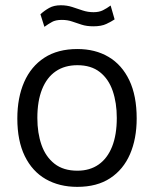

<svg xmlns="http://www.w3.org/2000/svg" viewBox="-20 -718 600 748"><path d="M281 10Q211 10 158.2 -20.2Q105.5 -50.5 76.5 -110Q47.5 -169.5 47.5 -256.5Q47.5 -337.5 74.2 -398.5Q101 -459.5 153 -493.2Q205 -527 281.5 -527Q351.5 -527 403.2 -496.2Q455 -465.5 483.8 -405.2Q512.5 -345 512.5 -256.5Q512.5 -177.5 486.5 -117.5Q460.5 -57.5 409.2 -23.8Q358 10 281 10ZM281.5 -53Q330 -53 364.2 -77Q398.5 -101 416.8 -147Q435 -193 435 -258.5Q435 -317.5 419 -364Q403 -410.5 369 -437.2Q335 -464 281.5 -464Q232 -464 197.2 -440.2Q162.5 -416.5 144 -370.5Q125.5 -324.5 125.5 -258.5Q125.5 -199.5 141.8 -153.2Q158 -107 192.5 -80Q227 -53 281.5 -53ZM426.5 -642.5Q414 -634 394.5 -624.8Q375 -615.5 344 -615.5Q317.5 -615.5 298.2 -621.8Q279 -628 261 -634.2Q243 -640.5 221 -640.5Q196.5 -640.5 182 -632.2Q167.5 -624 153 -613.5L137.5 -662.5Q153.5 -677 171.8 -687.2Q190 -697.5 217 -697.5Q240.5 -697.5 261.2 -690.8Q282 -684 302.2 -677.2Q322.5 -670.5 344.5 -670.5Q366 -670.5 381 -678Q396 -685.5 411 -696.5Z"/></svg>

Font: Public Sans Light
Style: Regular
Weight: 300
Designer: The Public Sans Project Authors: Dan O. Williams and USWDS (Libre Franklin designed by Pablo Impallari and Rodrigo Fuenz
Version: Version 1.007